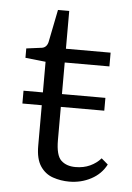

<svg xmlns="http://www.w3.org/2000/svg" viewBox="-45 -569 420 612"><g transform="rotate(5 165.5 -263.0)"><path d="M29 -268H291V-227H29ZM91 -366 26 -373V-403L72 -409Q90 -410 95 -429L116 -534H152V-413H295V-369H152V-121Q152 -72 169 -56Q186 -40 215 -40Q241 -40 261.5 -49.5Q282 -59 296 -75L317 -57Q301 -26 269 -9Q237 8 199 8Q172 8 147 -0.5Q122 -9 106.5 -32Q91 -55 91 -97Z"/></g></svg>

Font: Rasa Light
Style: Regular
Weight: 300
Designer: Anna Giedrys (Yrsa+Rasa design), David Brezina (Yrsa art-direction, Rasa art-direction, design)
Foundry: Rosetta Type Foundry
Version: Version 2.004